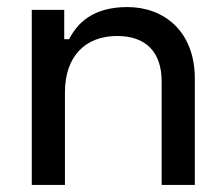

<svg xmlns="http://www.w3.org/2000/svg" viewBox="-20 -524 636 544"><path d="M70 -496V0H164V-262C164 -364 221 -422 312 -422C392 -422 438 -378 438 -293V0H532V-301C532 -436 444 -504 341 -504C244 -504 199 -459 176 -413H162V-496Z"/></svg>

Font: Space Text Medium
Style: Regular
Weight: 500
Designer: Florian Karsten (Space Text), Colophon Foundry (Space Mono)
Foundry: Florian Karsten
Version: Version 1.003;PS 001.003;hotconv 1.0.88;makeotf.lib2.5.64775